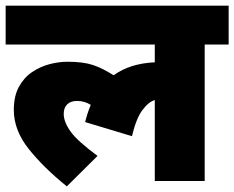

<svg xmlns="http://www.w3.org/2000/svg" viewBox="-20 -642 831 681"><path d="M0 -484V-622H791V-484H706V0H529V-287Q507 -281 485 -251.5Q463 -222 448 -159L282 -209Q290 -242 302 -270Q280 -284 253 -284Q231 -284 218.5 -272Q206 -260 206 -238Q206 -210 230 -176Q254 -142 326 -89L217 19Q135 -47 82 -113.5Q29 -180 29 -252Q29 -301 47 -334Q65 -367 94 -386.5Q123 -406 156 -414.5Q189 -423 219 -423Q275 -423 309.5 -411.5Q344 -400 383 -375Q441 -417 529 -421V-484Z"/></svg>

Font: Noto Sans Black
Style: Regular
Weight: 900
Designer: Monotype Design Team
Foundry: Monotype Imaging Inc.
Version: Version 2.007